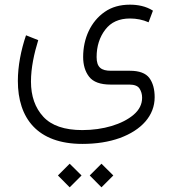

<svg xmlns="http://www.w3.org/2000/svg" viewBox="-20 -364 731 814"><path d="M360.4 379.9 410.2 430.2 460.4 379.9 410.2 330.1ZM225.6 379.9 275.4 430.2 325.7 379.9 275.4 330.1ZM329.1 246.1C388.7 246.1 441.4 237.8 487.8 221.2C580.1 187.5 635.7 126 635.7 48.3C635.7 14.6 628.4 -12.7 613.3 -33.2C598.1 -53.7 570.3 -64 530.8 -64H450.2C409.2 -64 389.6 -78.6 389.6 -122.1C389.6 -167.5 401.9 -206.5 426.3 -238.3C450.2 -270 485.4 -285.6 531.2 -285.6C559.1 -285.6 585.4 -280.3 609.9 -269.5L628.4 -318.8C598.6 -337.9 564 -344.2 530.8 -344.2C488.8 -344.2 453.1 -334 423.8 -313.5C364.7 -272.5 332.5 -201.2 332.5 -122.6C332.5 -88.9 340.8 -60.5 357.9 -38.6C375 -16.6 405.3 -5.4 449.2 -5.4H528.3C549.3 -5.4 564 0 571.3 11.2C578.6 22.5 582.5 35.2 582.5 50.3C582.5 77.6 570.8 101.6 546.9 122.1C499 163.1 417.5 187.5 329.1 187.5C253.4 187.5 198.2 168.5 163.6 130.9C128.9 93.3 111.3 43.5 111.3 -18.1C111.3 -76.2 124.5 -136.7 142.1 -193.8L90.3 -214.4C68.8 -151.4 55.7 -83.5 55.7 -21C55.7 136.7 138.2 246.1 329.1 246.1Z"/></svg>

Font: Vazirmatn ExtraLight
Style: Regular
Weight: 200
Designer: Saber Rastikerdar
Foundry: Saber Rastikerdar
Version: Version 33.003